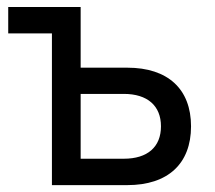

<svg xmlns="http://www.w3.org/2000/svg" viewBox="-20 -538 626 558"><path d="M130.9 0H350.1C467.8 0 535.2 -62 535.2 -170.9C535.2 -279.3 467.8 -341.3 350.1 -341.3H214.4V-517.6H3.9V-440.9H130.9ZM214.4 -76.7V-265.1H339.8C408.7 -265.1 447.8 -230.5 447.8 -170.9C447.8 -110.8 408.7 -76.7 339.8 -76.7Z"/></svg>

Font: Cascadia Mono PL SemiLight
Style: Regular
Weight: 350
Monospace: yes
Designer: Aaron Bell
Foundry: Saja Typeworks
Version: Version 2404.023